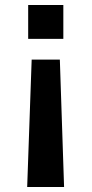

<svg xmlns="http://www.w3.org/2000/svg" viewBox="-20 -540 367 770"><path d="M107 -301H220L237 210H89ZM93 -520H234V-384H93Z"/></svg>

Font: M PLUS 1 Thin SemiBold
Style: Regular
Weight: 600
Version: Version 1.001